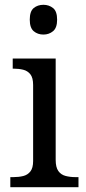

<svg xmlns="http://www.w3.org/2000/svg" viewBox="-20 -780 360 800"><path d="M23 0V-42H36Q58 -42 76.5 -46.5Q95 -51 106.5 -65.5Q118 -80 118 -109V-426Q118 -456 106.5 -470.5Q95 -485 76.5 -489.5Q58 -494 36 -494H33V-536H212V-114Q212 -83 223 -67.5Q234 -52 253 -47Q272 -42 294 -42H307V0ZM161 -636Q137 -636 120.5 -650Q104 -664 104 -698Q104 -733 120.5 -746.5Q137 -760 161 -760Q184 -760 201 -746.5Q218 -733 218 -698Q218 -664 201 -650Q184 -636 161 -636Z"/></svg>

Font: Noto Rashi Hebrew
Style: Regular
Weight: 400
Version: Version 1.006